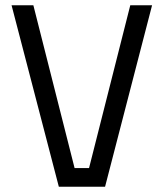

<svg xmlns="http://www.w3.org/2000/svg" viewBox="-20 -711 623 731"><path d="M204 0 24 -691H107L264 -71H319L476 -691H559L380 0Z"/></svg>

Font: Cairo-CLs
Style: CLs-Regular
Weight: 400
Version: Version 3.130;gftools[0.9.24]